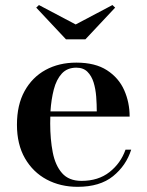

<svg xmlns="http://www.w3.org/2000/svg" viewBox="-20 -712 568 742"><path d="M272.5 -617.5 414.5 -692.5 425 -682.5 310 -560H235L120 -682.5L130.5 -692.5ZM487 -133.5Q467.5 -72 416.8 -31Q366 10 280 10Q213.5 10 160.5 -18.2Q107.5 -46.5 76.5 -100.2Q45.5 -154 45.5 -230Q45.5 -306.5 75 -360Q104.5 -413.5 156.2 -441.8Q208 -470 275 -470Q348 -470 393.5 -440.5Q439 -411 460 -363.5Q481 -316 481 -261.5H174.5Q174 -249 174 -235Q174 -174 183.8 -123.5Q193.5 -73 219.8 -43Q246 -13 295 -13Q360 -13 403.2 -47Q446.5 -81 465 -133.5ZM275 -450.5Q240 -450.5 219 -427.8Q198 -405 188 -366.5Q178 -328 175 -281.5H354Q354 -308.5 351.8 -338.2Q349.5 -368 341.8 -393.2Q334 -418.5 318 -434.5Q302 -450.5 275 -450.5Z"/></svg>

Font: Bodoni* 11pt Medium
Style: Regular
Weight: 500
Version: Version 2.3